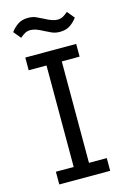

<svg xmlns="http://www.w3.org/2000/svg" viewBox="-134 -959 668 1020"><g transform="rotate(-15 200.0 -449.0)"><path d="M33 0ZM60 0V-70H158V-628H60V-698H340V-628H242V-70H340V0ZM274 -782Q248 -782 229 -791Q210 -800 194 -808Q170 -821 153.5 -826.5Q137 -832 124 -832Q107 -832 94 -825Q81 -818 66 -805L33 -845Q47 -865 70 -881.5Q93 -898 128 -898Q154 -898 173 -889Q192 -880 208 -872Q232 -859 248.5 -853.5Q265 -848 278 -848Q295 -848 308 -855Q321 -862 336 -875L369 -835Q355 -815 332 -798.5Q309 -782 274 -782Z"/></g></svg>

Font: Aneliza
Style: Regular
Weight: 400
Designer: Mike Abbink, Paul van der Laan, Pieter van Rosmalen
Foundry: Bold Monday
Version: Version 3.001;September 8, 2019;FontCreator 11.5.0.2425 64-b